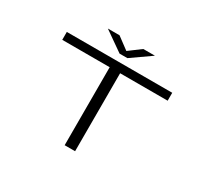

<svg xmlns="http://www.w3.org/2000/svg" viewBox="-170 -1110 1440 1355"><g transform="rotate(30 550.0 -433.0)"><path d="M495.5 0V-635.5H109V-700H968V-635.5H580.5V0ZM348 -865.5H443L540 -793.5L636.5 -865.5H731.5L571.5 -753.5H508Z"/></g></svg>

Font: Trispace Expanded Light
Style: Regular
Weight: 300
Width: 7
Designer: Tyler Finck
Foundry: Etcetera Type Company
Version: Version 1.210; ttfautohint (v1.8.3)